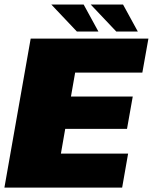

<svg xmlns="http://www.w3.org/2000/svg" viewBox="-42 -850 692 870"><path d="M-22 0H511.5L538.5 -154H234L253.5 -266H533.5L559.5 -412.5H279.5L298.5 -521H603L630.5 -675H97ZM485 -707H582.5L515.5 -829.5H369ZM306.5 -707H404L337 -829.5H190.5Z"/></svg>

Font: Anybody Thin Black
Style: Italic
Weight: 900
Italic angle: -10°
Version: Version 1.113;gftools[0.9.25]